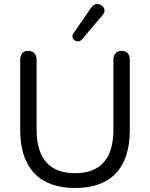

<svg xmlns="http://www.w3.org/2000/svg" viewBox="-20 -931 750 960"><path d="M355 9C535 9 629 -91 629 -280V-632C629 -659 615 -677 589 -677C562 -677 547 -659 547 -632V-283C547 -137 482 -65 355 -65C229 -65 163 -137 163 -283V-632C163 -659 148 -677 121 -677C95 -677 81 -659 81 -632V-280C81 -91 178 9 355 9ZM390 -734 494 -857C525 -892 465 -936 436 -893L347 -764C328 -736 368 -709 390 -734Z"/></svg>

Font: SN Pro Book
Style: Regular
Weight: 350
Designer: Tobias Whetton
Foundry: Supernotes
Version: Version 1.003;Glyphs 3.3 (3324)